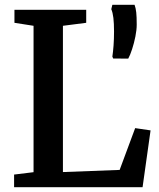

<svg xmlns="http://www.w3.org/2000/svg" viewBox="-20 -784 666 804"><path d="M39 0V-53L120.5 -63V-676L40.5 -688.5V-743H341V-688.5L243.5 -676V-63.5L481 -72.5L546 -247.5L610.5 -238L577 0ZM517 -538.5 454 -539 450.5 -547Q453.5 -566.5 455.5 -593.2Q457.5 -620 457.5 -652Q457.5 -686 454.8 -709Q452 -732 446 -745.5L450.5 -764H543.5Q548.5 -750.5 550.5 -732.2Q552.5 -714 552.5 -681Q552.5 -659 547 -631.2Q541.5 -603.5 533.2 -578.2Q525 -553 517 -538.5Z"/></svg>

Font: Merriweather 20pt SemiBold
Style: Regular
Weight: 600
Version: Version 2.100